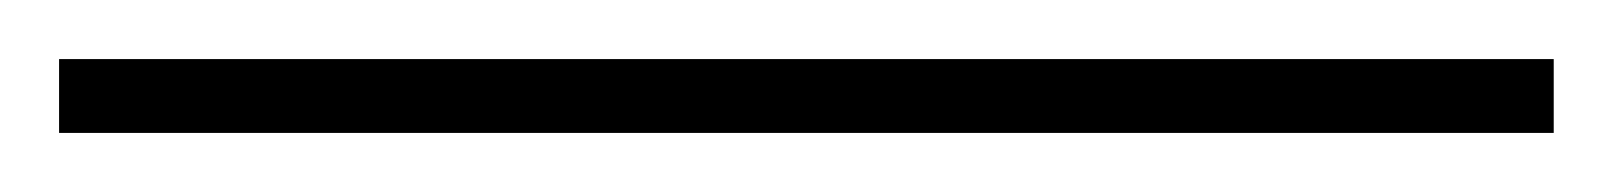

<svg xmlns="http://www.w3.org/2000/svg" viewBox="-23 -805 546 65"><path d="M503 -760H-3V-785H503Z"/></svg>

Font: Noto Sans Cham Thin
Style: Regular
Weight: 250
Version: Version 2.002